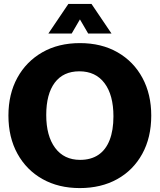

<svg xmlns="http://www.w3.org/2000/svg" viewBox="-20 -940 815 980"><path d="M387 20Q279 20 197 -26Q115 -72 69 -155.5Q23 -239 23 -350Q23 -460 68.5 -543Q114 -626 196 -673Q278 -720 388 -720Q498 -720 580 -673Q662 -626 707 -542.5Q752 -459 752 -350Q752 -238 706 -154.5Q660 -71 578 -25.5Q496 20 387 20ZM389 -124Q444 -124 482 -149.5Q520 -175 539.5 -225Q559 -275 559 -346Q559 -455 513.5 -515.5Q468 -576 385 -576Q303 -576 259.5 -518Q216 -460 216 -353Q216 -246 261.5 -185Q307 -124 389 -124ZM329 -920H447L549 -769H430L388 -841L346 -769H227Z"/></svg>

Font: Moderustic ExtraBold
Style: Regular
Weight: 800
Designer: Tural Alisoy
Foundry: TAFT Foundry
Version: Version 2.120